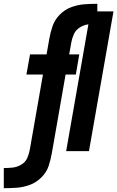

<svg xmlns="http://www.w3.org/2000/svg" viewBox="-82 -795 617 1010"><path d="M-62 195V89H-60Q-38 89 -15 86.5Q8 84 30 71Q52 58 61.5 36Q71 14 75 -9L144 -403H57L76 -509H163L177 -589Q183 -624 194.5 -657.5Q206 -691 232.5 -718Q259 -745 293.5 -757.5Q328 -770 362 -772.5Q396 -775 430 -775V-735H515L386 0H266L383 -667Q360 -664 338.5 -651Q317 -638 307 -616Q297 -594 293 -571L282 -509H335L317 -403H263L191 9Q185 44 174 77.5Q163 111 136 138Q109 165 75 177.5Q41 190 7 192.5Q-27 195 -62 195Z"/></svg>

Font: Iosevka SS08
Style: Bold Italic
Weight: 700
Italic angle: -10°
Monospace: yes
Designer: Belleve Invis
Foundry: Belleve Invis
Version: 2.1.0; ttfautohint (v1.8.2)